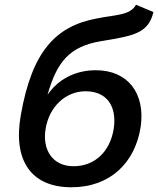

<svg xmlns="http://www.w3.org/2000/svg" viewBox="-20 -782 669 812"><path d="M282 10C447 10 552 -95 575 -246C595 -386 522 -485 385 -485C298 -485 225 -446 181 -381C221 -522 275 -586 408 -608C549 -631 607 -642 629 -731L555 -762C532 -716 461 -719 390 -704C216 -672 115 -565 68 -295C34 -104 111 10 282 10ZM291 -79C201 -79 158 -150 173 -238C189 -333 259 -396 342 -396C433 -396 475 -331 461 -238C446 -142 382 -79 291 -79Z"/></svg>

Font: FIGSv2-sans-serif SmBold Italic
Style: Regular
Weight: 600
Italic angle: -12°
Designer: Matt McInerney, Pablo Impallari, Rodrigo Fuenzalida
Foundry: Matt McInerney, Pablo Impallari, Rodrigo Fuenzalida
Version: Version 4.020;hotconv 1.0.109;makeotfexe 2.5.65596